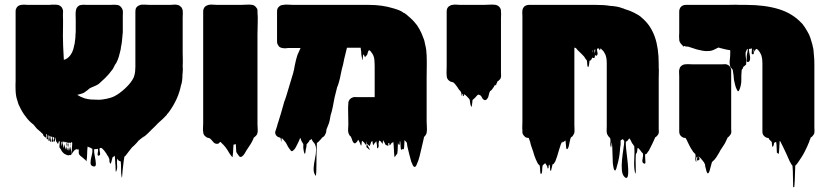

<svg xmlns="http://www.w3.org/2000/svg" viewBox="-20 -592 3556 824"><path d="M764 -308Q765 -298 764.5 -288.5Q764 -279 763 -269Q763 -246 758 -229Q758 -228 757 -227Q751 -196 738 -167.5Q725 -139 707 -114Q705 -111 702.5 -108Q700 -105 697 -102Q697 -102 695 -98Q693 -97 691.5 -95Q690 -93 688 -91L678 -81Q674 -77 669 -73Q664 -69 659 -64Q655 -60 647 -51.5Q639 -43 631 -36Q631 -36 630.5 -36Q630 -36 630 -35L617 -22Q613 -18 608.5 -14Q604 -10 599 -6Q590 1 593 -1.5Q596 -4 599 -7Q602 -10 593 -3L580 7Q579 8 578 9Q577 10 575 11Q572 15 568.5 19Q565 23 561 27Q557 31 554 34Q551 37 547 40Q542 46 535.5 54.5Q529 63 522 72Q524 70 521 73.5Q518 77 518 77Q518 77 517.5 77.5Q517 78 514 80Q511 96 509.5 111Q508 126 506 142Q505 149 504.5 161.5Q504 174 502 168Q499 151 499.5 133.5Q500 116 498 100Q498 100 495 100Q494 99 493 99Q492 99 491 98Q489 96 487 95Q486 93 484.5 90.5Q483 88 483 90Q481 103 482.5 117Q484 131 479 143Q477 148 476.5 142Q476 136 476 126.5Q476 117 475 112Q474 103 474 94Q474 85 472 76L469 79Q469 79 468.5 79Q468 79 468 80Q464 82 463 83Q462 86 459.5 97Q457 108 455 110Q454 111 452.5 109Q451 107 451 106Q449 99 449.5 97Q450 95 449.5 92Q449 89 444 79Q442 77 441 75Q441 74 439 72Q439 72 437 68Q433 63 429.5 57.5Q426 52 421 48Q421 47 418.5 45Q416 43 415 43Q415 43 411.5 43Q408 43 408 44Q406 51 409 62.5Q412 74 404 76Q397 78 399.5 65.5Q402 53 400 46Q401 47 392 48H388Q387 49 385.5 48Q384 47 384 49Q383 61 387 79.5Q391 98 391.5 111.5Q392 125 380 122Q368 119 368.5 105.5Q369 92 373.5 75.5Q378 59 376 46Q376 45 372 45Q368 41 365 41Q364 41 360 39Q356 37 356 37Q354 53 354 68.5Q354 84 351 100Q351 101 349.5 98.5Q348 96 347 95Q346 94 345 93Q344 92 342 91Q339 88 336 85.5Q333 83 329 80Q318 72 318 64.5Q318 57 318 44Q318 45 317.5 46.5Q317 48 317 50Q316 51 315 50Q314 49 312 49Q308 47 304 50Q300 52 297.5 55.5Q295 59 292 62Q291 63 290 66Q289 69 288 67Q287 59 288.5 46Q290 33 290 24Q290 15 284 20Q282 22 281 24Q281 20 276 20Q274 20 272 22Q271 21 268 19Q264 17 264 20Q262 18 260 17Q255 14 255 22Q255 18 252 15H249Q248 18 250 27Q252 36 253 44Q254 39 255 34.5Q256 30 256 26Q257 31 258.5 37.5Q260 44 261 50L264 36Q265 40 266 44.5Q267 49 268 54Q269 50 270 47Q271 44 272 40L276 56Q277 51 278.5 45.5Q280 40 281 36Q283 48 286.5 61Q290 74 280 74Q278 74 277 73Q276 75 272 75Q273 75 268.5 73.5Q264 72 264 72Q266 73 262 71Q258 69 256 68Q254 67 250.5 63Q247 59 248 60Q245 58 242.5 51.5Q240 45 241 48Q234 43 235 34Q236 25 237 15Q236 15 235 14.5Q234 14 233 15Q231 17 231 20Q231 23 229 25Q228 26 225 20Q223 17 221 15V13Q220 12 220 10Q219 8 218.5 4.5Q218 1 217 -2Q215 -2 215 1Q215 2 216 6Q217 10 215 14Q215 16 213 16Q212 16 212 15.5Q212 15 211 15Q210 14 212 0V-1Q212 -4 210 -4Q208 -4 207.5 -0.5Q207 3 208 7Q208 8 208.5 9.5Q209 11 209 12Q209 18 206 17Q204 17 204 15L203 14Q202 11 204 4Q206 -1 204 -5Q204 -5 203.5 -5.5Q203 -6 202 -6Q198 -5 199 1Q200 7 200 12Q201 15 200 16Q200 17 198 17Q195 17 195 10Q196 5 197 -1Q198 -7 194 -9Q192 -9 192 -6Q192 0 193 3Q193 5 193.5 7Q194 9 193 11Q193 13 191 13Q188 13 188 10Q187 6 189 -2Q189 -10 187 -12Q185 -12 185 -10V-3Q187 1 186.5 2.5Q186 4 185 5Q185 6 183 6Q179 5 180.5 -3Q182 -11 181 -15L180 -16Q179 -18 178 -15Q177 -12 178 -13Q178 -12 178.5 -8Q179 -4 177 -3Q177 -2 176 -2Q173 -2 173 -4Q165 -9 165 -15Q164 -17 162 -19Q160 -21 158 -22Q154 -27 148.5 -31Q143 -35 138 -40Q134 -44 131 -48.5Q128 -53 124 -57Q103 -73 90 -92Q82 -102 75.5 -113Q69 -124 64 -135Q61 -140 58.5 -147Q56 -154 54 -162Q48 -179 47 -202Q46 -225 47 -246V-544Q47 -550 48.5 -553Q50 -556 52 -560Q58 -569 71 -571Q74 -571 76.5 -571.5Q79 -572 82 -572Q87 -572 92 -571.5Q97 -571 101 -571H184Q189 -571 193 -571Q197 -571 201 -572Q209 -572 217 -572Q225 -572 232 -570Q239 -567 244 -562Q245 -561 247 -557L250 -549Q251 -544 250.5 -538Q250 -532 250 -527Q251 -505 250.5 -481Q250 -457 250 -437Q250 -424 251 -394Q252 -364 254 -335Q255 -335 255 -336Q257 -336 258 -336.5Q259 -337 260 -337Q264 -339 264 -339Q276 -346 284 -358Q284 -359 284.5 -359Q285 -359 285 -360Q287 -363 289 -366.5Q291 -370 292 -374Q296 -383 297 -391L300 -404Q301 -406 301 -410Q301 -412 301.5 -414Q302 -416 302 -418Q303 -424 303.5 -430Q304 -436 304 -443Q305 -450 305 -456Q305 -462 305 -471V-508Q305 -517 304.5 -528Q304 -539 306 -549Q308 -558 313 -563Q316 -566 318 -567Q323 -571 332 -571Q337 -572 342.5 -571.5Q348 -571 352 -571H452Q454 -571 463.5 -571.5Q473 -572 480 -571Q492 -571 500 -561L504 -555Q508 -548 507.5 -539Q507 -530 507 -522V-462Q507 -458 507 -453.5Q507 -449 506 -444Q505 -430 503.5 -416Q502 -402 499 -389Q499 -384 497 -376Q494 -363 490 -349Q486 -335 479 -322L475 -316Q475 -315 474.5 -315Q474 -315 474 -315Q470 -307 466.5 -300Q463 -293 458 -288Q442 -266 417 -244Q413 -241 410.5 -238Q408 -235 404 -232Q397 -227 388.5 -223.5Q380 -220 371 -216L365 -213Q360 -209 355.5 -205Q351 -201 346 -198Q339 -192 330 -190Q321 -188 312 -185Q312 -185 312.5 -185Q313 -185 313 -184Q326 -176 338 -172Q339 -171 340 -171Q341 -171 341.5 -170.5Q342 -170 343 -170Q357 -166 371 -165Q385 -164 399 -164H409Q413 -165 419 -165L437 -168Q446 -170 454.5 -172.5Q463 -175 471 -179Q493 -190 518.5 -214Q544 -238 554 -260Q555 -262 555 -263.5Q555 -265 556 -266Q559 -276 560 -286Q561 -296 561 -306V-529Q561 -535 561 -541.5Q561 -548 562 -553Q563 -555 564 -557.5Q565 -560 566 -561Q567 -561 567 -562Q573 -568 580 -570Q584 -572 588.5 -572Q593 -572 597 -572H602Q607 -572 613 -571.5Q619 -571 623 -571H710Q718 -571 726 -572Q734 -573 741 -571Q748 -570 752 -566.5Q756 -563 759 -560L762 -554Q764 -550 764 -546Q765 -539 764.5 -531Q764 -523 764 -516V-365Q764 -355 764.5 -340Q765 -325 764 -308ZM245 36Q247 23 247.5 21.5Q248 20 243 15Q243 19 243.5 25Q244 31 245 36ZM264 20Q267 26 264 36Q263 31 263 26.5Q263 22 264 20ZM272 22Q276 27 272 40Q268 26 272 22ZM281 36Q280 28 281 24Q283 28 281 36Z M1085 -59Q1085 -49 1086 -38Q1087 -27 1084 -18Q1084 -17 1083.5 -16.5Q1083 -16 1083 -15Q1082 -15 1080 -11L1074 -5Q1072 -3 1070 -2L1069 -1Q1068 3 1066 7Q1064 11 1062 15Q1057 25 1050.5 34Q1044 43 1038 53Q1034 60 1029.5 67.5Q1025 75 1018 80Q1011 84 1006 78Q1001 72 998 67Q997 65 996 63.5Q995 62 994 60Q993 52 993 43Q993 34 992 26Q991 26 991 26.5Q991 27 990 27Q989 27 988.5 27.5Q988 28 986 28Q985 29 984 28.5Q983 28 982 29Q981 42 980.5 55.5Q980 69 978 82Q977 83 976 81Q975 79 973 78L964 65Q957 52 947 39Q940 30 930 21Q928 17 925 17Q924 18 922 20Q920 22 918 24Q909 27 902 23Q898 21 895 17Q892 13 888 9L882 3Q879 0 870 -1Q866 -3 865 -4Q852 -12 852 -26Q852 -28 851.5 -30.5Q851 -33 851 -35Q851 -43 851.5 -50Q852 -57 852 -64V-528Q852 -536 852 -544.5Q852 -553 857 -560L863 -566Q868 -569 875 -571Q884 -573 894 -572Q904 -571 912 -571H1014Q1026 -571 1038.5 -572Q1051 -573 1063 -571Q1065 -571 1067 -570Q1076 -566 1081 -558Q1085 -554 1085 -548.5Q1085 -543 1085 -540Q1087 -518 1086 -493.5Q1085 -469 1085 -446Z M1811 -71Q1811 -59 1812 -46.5Q1813 -34 1811 -22Q1810 -16 1805 -10Q1803 -8 1802 -6Q1801 -6 1801 -5.5Q1801 -5 1800 -5Q1800 -4 1798 5Q1796 14 1794 22.5Q1792 31 1792 31Q1788 47 1784.5 63Q1781 79 1776 95Q1773 104 1768 115Q1766 122 1761 124Q1758 125 1756.5 123Q1755 121 1753 120Q1751 116 1749 111Q1747 106 1745 102Q1740 85 1736 68.5Q1732 52 1728 35Q1727 31 1727 27Q1727 23 1725 19L1717 10Q1717 9 1716 10Q1715 19 1715 28.5Q1715 38 1713 48Q1712 49 1711 48.5Q1710 48 1709 48Q1706 48 1705 49Q1704 49 1702.5 50.5Q1701 52 1701 51Q1699 41 1699 31.5Q1699 22 1697 12Q1695 16 1695.5 23.5Q1696 31 1692 29Q1689 27 1688.5 24Q1688 21 1688 17Q1687 30 1687 42.5Q1687 55 1685 67Q1685 68 1681 72.5Q1677 77 1677 78Q1676 79 1674.5 81Q1673 83 1673 82Q1671 65 1670.5 49Q1670 33 1668 17Q1664 21 1661 21Q1660 22 1659.5 23.5Q1659 25 1657 27Q1654 32 1652 31Q1651 29 1651 24.5Q1651 20 1648 22Q1645 23 1646.5 29Q1648 35 1645 34Q1641 32 1641.5 31.5Q1642 31 1637 31Q1636 32 1633 26Q1631 22 1629 18Q1627 14 1624 10Q1625 10 1626 11Q1627 12 1626 11L1624 9H1623L1624 10Q1623 14 1623 18Q1623 22 1621 25Q1620 26 1619.5 23Q1619 20 1617 19Q1616 17 1613.5 14.5Q1611 12 1609 11Q1608 12 1607 13Q1606 14 1606 16Q1604 23 1605 31Q1606 39 1601 44Q1598 47 1598 38.5Q1598 30 1597 26Q1596 23 1596 20Q1596 17 1595 14Q1592 17 1589.5 20.5Q1587 24 1585 26Q1584 27 1583 29.5Q1582 32 1581 31Q1580 26 1579.5 21.5Q1579 17 1578 13Q1575 16 1573 17L1570 26Q1569 28 1568 31.5Q1567 35 1565 34Q1554 23 1555 26.5Q1556 30 1561 38.5Q1566 47 1567 50.5Q1568 54 1557 43Q1551 41 1553 32.5Q1555 24 1553 17Q1553 17 1553 16.5Q1553 16 1552 16Q1552 19 1552 22.5Q1552 26 1550 29Q1549 30 1548 27.5Q1547 25 1546 24Q1544 23 1542 19Q1537 14 1534 12Q1532 17 1532 22.5Q1532 28 1530 33Q1529 34 1528 30.5Q1527 27 1526 25Q1526 24 1522 16Q1518 8 1517 8Q1516 8 1515.5 10.5Q1515 13 1513 15Q1510 19 1506 22Q1502 25 1497 20Q1493 15 1491 8Q1489 1 1486 -5Q1485 -6 1484 -7.5Q1483 -9 1481 -10Q1479 -12 1477 -18Q1476 -18 1476 -18.5Q1476 -19 1476 -19Q1473 -29 1474 -38.5Q1475 -48 1475 -58Q1475 -74 1474.5 -89Q1474 -104 1474 -120Q1474 -126 1474 -133.5Q1474 -141 1475 -148V-153Q1479 -169 1494 -174Q1499 -176 1505.5 -175.5Q1512 -175 1518 -175H1588V-305Q1588 -321 1586.5 -337Q1585 -353 1575 -366Q1573 -368 1573 -368Q1572 -371 1569 -373.5Q1566 -376 1564 -377Q1560 -373 1559 -368Q1558 -363 1556 -358Q1553 -352 1549 -351Q1549 -348 1548 -347Q1548 -346 1546.5 -347Q1545 -348 1545 -349Q1544 -351 1544 -352Q1544 -353 1543 -354Q1542 -356 1540 -358Q1540 -359 1539.5 -359Q1539 -359 1539 -359Q1538 -354 1537.5 -349Q1537 -344 1537 -339Q1537 -335 1536 -334Q1535 -334 1535 -338L1532 -350Q1531 -355 1530.5 -360.5Q1530 -366 1530 -372Q1529 -376 1528.5 -379.5Q1528 -383 1528 -387H1469L1457 -338Q1455 -327 1452.5 -315.5Q1450 -304 1447 -295Q1443 -273 1438.5 -254.5Q1434 -236 1430 -225L1427 -218L1416 -174Q1412 -153 1408 -132.5Q1404 -112 1399 -98Q1397 -85 1394.5 -73.5Q1392 -62 1388 -54Q1387 -53 1387 -51.5Q1387 -50 1386 -49Q1385 -46 1384 -43.5Q1383 -41 1382 -39Q1382 -37 1381 -36Q1380 -32 1380 -28Q1380 -24 1378 -20Q1377 -17 1373 -10Q1373 -10 1368 -5Q1368 -5 1367.5 -5Q1367 -5 1367 -4Q1366 -4 1363 -2Q1360 3 1349 14L1344 19Q1340 21 1340 21Q1339 36 1338.5 63.5Q1338 91 1338 119Q1338 147 1336 162Q1336 163 1334 161Q1332 159 1332 158Q1325 147 1326 129Q1327 111 1331.5 90.5Q1336 70 1336.5 51.5Q1337 33 1328 21Q1325 19 1323.5 16Q1322 13 1320 11Q1320 9 1318.5 7.5Q1317 6 1318 7V6Q1318 5 1317.5 4.5Q1317 4 1317 4Q1313 7 1316 6.5Q1319 6 1312 8Q1311 9 1309 9Q1309 11 1308 12Q1307 13 1306 15Q1305 17 1303 19Q1297 26 1296 27Q1295 28 1295.5 32Q1296 36 1292 51Q1291 55 1291 60Q1291 65 1288 68Q1287 69 1286 65Q1285 61 1284 58Q1281 43 1281.5 37.5Q1282 32 1282 28.5Q1282 25 1276 17Q1275 16 1275 15Q1275 14 1274 13Q1273 12 1273 11Q1273 10 1272 9Q1272 7 1271 5Q1271 2 1269 1Q1267 1 1266.5 3.5Q1266 6 1265 8Q1263 11 1261 17Q1257 24 1253.5 32Q1250 40 1245 47Q1244 48 1242.5 50Q1241 52 1239 53Q1235 57 1233 57Q1229 57 1227 53Q1225 49 1223 48Q1216 39 1210 26Q1208 22 1205.5 18.5Q1203 15 1200 12Q1199 10 1192 3L1189 0Q1186 22 1187 22Q1188 22 1184 0Q1183 -1 1181 -1.5Q1179 -2 1177 -3Q1174 -3 1172 -5Q1165 -9 1162 -17Q1161 -19 1161 -22V-23Q1161 -27 1162.5 -30.5Q1164 -34 1165 -38Q1167 -44 1169 -50Q1171 -56 1172 -62Q1173 -63 1173 -64Q1180 -86 1186.5 -108Q1193 -130 1199 -152Q1201 -160 1203 -163Q1204 -168 1205.5 -171Q1207 -174 1208 -178L1239 -281Q1239 -283 1239.5 -285Q1240 -287 1241 -289Q1245 -312 1250 -333.5Q1255 -355 1262 -368Q1264 -373 1266 -377.5Q1268 -382 1270 -386H1224Q1220 -386 1216 -386Q1212 -386 1208 -385H1198Q1195 -386 1192 -386Q1189 -386 1187 -387Q1177 -390 1174 -398Q1170 -403 1169.5 -407.5Q1169 -412 1169 -416V-544Q1169 -549 1170 -552Q1172 -558 1174 -560Q1176 -562 1176 -562Q1184 -571 1196 -571Q1204 -573 1217 -572Q1230 -571 1240 -571H1564Q1621 -571 1669 -556Q1683 -552 1694 -547.5Q1705 -543 1712 -537Q1716 -536 1719 -533.5Q1722 -531 1725 -529Q1729 -525 1733 -522Q1737 -519 1741 -515Q1750 -507 1758 -498Q1771 -484 1780 -467Q1789 -451 1795 -434Q1795 -433 1795.5 -432.5Q1796 -432 1796 -431Q1802 -419 1805 -399Q1810 -382 1811 -355Q1812 -328 1811.5 -302.5Q1811 -277 1811 -263Z M2004 -134Q2003 -133 2001.5 -135.5Q2000 -138 2000 -140Q1998 -146 1997.5 -152.5Q1997 -159 1995 -166Q1996 -165 1990.5 -171Q1985 -177 1983 -179Q1981 -181 1978 -183.5Q1975 -186 1975 -186L1973 -188Q1972 -187 1971.5 -183Q1971 -179 1969 -179Q1967 -180 1967.5 -184Q1968 -188 1966 -189Q1964 -190 1964 -185Q1964 -180 1962 -181Q1960 -184 1960.5 -188Q1961 -192 1956 -201L1950 -207Q1946 -213 1943 -218Q1939 -223 1935 -228.5Q1931 -234 1926 -238Q1924 -239 1920.5 -240Q1917 -241 1915 -241Q1913 -242 1911 -243.5Q1909 -245 1907 -246Q1897 -254 1897 -268Q1896 -278 1896.5 -288Q1897 -298 1897 -307V-544Q1897 -549 1898 -552Q1900 -558 1902 -560Q1903 -562 1904.5 -563Q1906 -564 1907 -565Q1910 -567 1914 -569Q1918 -571 1922 -571Q1930 -573 1939.5 -572Q1949 -571 1956 -571H2055Q2068 -571 2081.5 -572Q2095 -573 2108 -571Q2124 -567 2129 -552Q2130 -549 2130 -541Q2131 -535 2130.5 -528.5Q2130 -522 2130 -515V-279Q2130 -275 2130.5 -269Q2131 -263 2129 -258Q2128 -254 2126.5 -252.5Q2125 -251 2123 -249Q2122 -248 2121 -247Q2120 -246 2119 -245Q2119 -245 2118.5 -244.5Q2118 -244 2117 -244Q2117 -244 2116.5 -243.5Q2116 -243 2115 -243Q2114 -241 2113.5 -238.5Q2113 -236 2111 -234Q2110 -232 2109.5 -228.5Q2109 -225 2107 -226Q2105 -226 2105 -229Q2102 -224 2099.5 -219.5Q2097 -215 2093 -210Q2091 -207 2087 -203Q2086 -202 2084 -202Q2084 -201 2083.5 -201Q2083 -201 2083 -201Q2079 -192 2077 -181.5Q2075 -171 2067 -164Q2061 -160 2055 -165Q2051 -167 2047 -176Q2043 -185 2032 -186Q2030 -185 2027 -182Q2024 -178 2021.5 -175.5Q2019 -173 2015 -169Q2011 -165 2008 -163Q2007 -156 2006.5 -149Q2006 -142 2004 -134Z M2666 16Q2665 25 2667 45Q2669 65 2672 89Q2675 113 2676 133.5Q2677 154 2674 165Q2671 176 2662 169Q2651 160 2649 139.5Q2647 119 2649.5 94Q2652 69 2655.5 46.5Q2659 24 2659 13L2653 5Q2649 7 2646 9Q2645 9 2644 10Q2643 17 2643.5 23.5Q2644 30 2642 37Q2640 59 2639 69Q2638 79 2633 102L2627 124Q2626 128 2625 131.5Q2624 135 2622 138Q2622 139 2620.5 139.5Q2619 140 2618 139Q2614 136 2612 122.5Q2610 109 2610 108Q2609 86 2608.5 63.5Q2608 41 2606 19Q2606 16 2605 22.5Q2604 29 2603.5 36Q2603 43 2602 40Q2598 31 2599.5 21Q2601 11 2599 2Q2598 0 2596 -2Q2594 -4 2592 -6Q2590 -8 2588 -12L2585 -18Q2583 -26 2583.5 -34.5Q2584 -43 2584 -50V-321Q2584 -346 2577 -360Q2577 -361 2574 -365Q2573 -369 2569 -373L2558 -384H2557Q2557 -384 2557 -383Q2557 -382 2556 -381Q2556 -376 2554 -377Q2552 -377 2552 -380Q2552 -383 2550 -384Q2550 -384 2545 -384Q2544 -384 2543 -383Q2541 -378 2543 -372Q2544 -368 2544.5 -365Q2545 -362 2544 -358Q2544 -357 2543 -356Q2543 -353 2539 -353Q2536 -353 2534 -356Q2534 -356 2533 -358Q2534 -355 2533 -351Q2533 -349 2532 -345.5Q2531 -342 2526 -343Q2524 -343 2523 -344Q2523 -344 2522.5 -344.5Q2522 -345 2522 -346Q2520 -342 2520 -341Q2517 -333 2510 -331Q2509 -325 2508.5 -318.5Q2508 -312 2506 -306Q2506 -305 2504 -305Q2502 -305 2502 -306Q2500 -313 2500 -320Q2500 -327 2498 -334L2494 -338Q2494 -339 2492 -341Q2492 -341 2492 -341.5Q2492 -342 2491 -342Q2490 -344 2489 -346Q2488 -348 2487 -349Q2482 -355 2475 -361.5Q2468 -368 2459 -377Q2458 -378 2454 -383Q2450 -388 2451 -387Q2450 -386 2449 -386Q2442 -388 2444 -391Q2446 -394 2450.5 -396Q2455 -398 2455.5 -396.5Q2456 -395 2446 -388H2445V-55Q2445 -52 2445.5 -41Q2446 -30 2445 -22Q2443 -16 2441 -14Q2441 -14 2437 -7Q2436 -6 2435 -6Q2432 -3 2430 -2Q2427 5 2425.5 14Q2424 23 2422 31Q2421 34 2420.5 37Q2420 40 2418 43Q2416 48 2414 48Q2410 48 2410 43Q2409 35 2408.5 26.5Q2408 18 2407 11L2398 17Q2395 20 2394 20Q2393 18 2393 15L2387 27Q2383 39 2379 52Q2375 65 2371 79Q2368 89 2363 101Q2361 105 2359 107Q2357 111 2355 112Q2351 114 2351 114Q2350 118 2349.5 122Q2349 126 2347 131Q2346 133 2345.5 138.5Q2345 144 2343 141Q2340 136 2340.5 129.5Q2341 123 2339 118Q2339 116 2337.5 115Q2336 114 2336 115Q2334 119 2334.5 124Q2335 129 2332 131Q2330 132 2329.5 127.5Q2329 123 2328 121L2323 113Q2322 112 2321.5 110.5Q2321 109 2319 109Q2319 109 2318.5 109Q2318 109 2318 110Q2316 111 2314 113Q2312 115 2310 117Q2309 117 2309 117.5Q2309 118 2309 118Q2307 126 2307 135Q2307 144 2305 152Q2304 153 2302 154Q2300 155 2300 154Q2298 145 2298 136Q2298 127 2296 118Q2293 116 2290 112L2289 111L2284 102Q2284 101 2283.5 100.5Q2283 100 2283 99L2280 93Q2273 77 2268 58L2260 35Q2259 33 2258.5 30Q2258 27 2257 25Q2256 18 2253.5 12Q2251 6 2249 0L2240 -1L2234 -4L2230 -8Q2223 -15 2222 -23V-32Q2221 -42 2221.5 -52Q2222 -62 2222 -70V-524Q2222 -529 2221.5 -534.5Q2221 -540 2222 -545Q2222 -550 2223 -552Q2225 -558 2227 -560Q2230 -566 2239 -569Q2241 -570 2243.5 -570.5Q2246 -571 2250 -571H2483Q2504 -571 2539 -571Q2574 -571 2597 -567Q2614 -566 2627.5 -563.5Q2641 -561 2650 -557Q2656 -556 2661 -553Q2675 -549 2688 -543.5Q2701 -538 2713 -531Q2721 -527 2728 -521.5Q2735 -516 2741 -510Q2774 -480 2790.5 -433Q2807 -386 2807 -317V-301Q2808 -293 2807.5 -280.5Q2807 -268 2807 -257V-39Q2807 -34 2807.5 -28.5Q2808 -23 2806 -18Q2806 -17 2805.5 -17Q2805 -17 2805 -16Q2804 -13 2797 -6L2796 -5Q2794 -3 2792 -3Q2792 -2 2791.5 -2Q2791 -2 2791 -1Q2790 0 2790 2Q2790 4 2788 6Q2787 10 2784.5 14.5Q2782 19 2780 24L2765 54Q2761 60 2759 62Q2755 70 2749 70Q2748 76 2749 86.5Q2750 97 2750 104.5Q2750 112 2744 110Q2734 106 2737.5 91.5Q2741 77 2739 66Q2735 63 2733 60Q2731 58 2730 56Q2728 54 2727 52L2721 45Q2721 45 2720.5 45Q2720 45 2720 44Q2719 44 2718.5 43.5Q2718 43 2717 43Q2715 47 2715 52.5Q2715 58 2713 63Q2712 65 2710.5 67Q2709 69 2709 71Q2708 80 2708 96.5Q2708 113 2708.5 128Q2709 143 2708 150Q2707 157 2705 148Q2700 125 2702 91Q2704 57 2702 35Q2698 31 2697 28Q2692 23 2689 15L2686 9Q2681 2 2681.5 1Q2682 0 2682 1Q2681 3 2679 4Q2679 4 2677.5 6Q2676 8 2675 9Q2675 10 2674 10Q2674 11 2672.5 12.5Q2671 14 2671 14H2670Q2668 16 2666 16ZM2532 -368Q2533 -363 2533 -362Q2533 -368 2534 -372Q2535 -376 2535 -380Q2531 -378 2531 -378Q2531 -376 2531 -373Q2531 -370 2532 -368ZM2523 -367Q2526 -375 2524.5 -375Q2523 -375 2523 -375Z M3473 -17Q3473 -15 3471 -13Q3471 -13 3471 -12.5Q3471 -12 3470 -12Q3470 -11 3468 -9Q3466 -6 3460 -2H3459Q3458 0 3458 2.5Q3458 5 3456 7Q3456 8 3455.5 8Q3455 8 3455 9Q3454 10 3454 12Q3454 14 3453 16Q3449 26 3444.5 36Q3440 46 3435 56Q3427 72 3419 84L3409 99Q3406 103 3402 109Q3398 115 3393 119Q3392 141 3391.5 163.5Q3391 186 3389 209Q3389 210 3387 211Q3385 212 3384 211Q3383 188 3383 164.5Q3383 141 3381 119Q3377 115 3374 109Q3371 103 3369 100Q3362 84 3355 68.5Q3348 53 3340 37Q3338 32 3335 27Q3332 22 3330 17Q3330 16 3329.5 16Q3329 16 3329 15Q3326 12 3326 14Q3325 27 3324.5 41Q3324 55 3322 69Q3322 68 3318 66Q3317 65 3316 64.5Q3315 64 3314 63Q3313 52 3313 40Q3313 28 3311 17Q3310 17 3309.5 17.5Q3309 18 3308 18Q3306 20 3303 20Q3301 24 3301 27.5Q3301 31 3299 34Q3296 40 3295 38Q3293 33 3293 27Q3293 21 3292 17L3283 8Q3281 7 3280.5 5Q3280 3 3279 1Q3278 0 3275 0L3270 -1Q3266 -3 3263 -5Q3252 -13 3252 -26V-321Q3252 -340 3248 -353Q3247 -355 3246 -357.5Q3245 -360 3244 -362Q3243 -364 3241.5 -366.5Q3240 -369 3238 -372Q3234 -378 3228 -382Q3225 -382 3223 -380Q3218 -373 3218 -368Q3218 -373 3216.5 -376Q3215 -379 3214 -381V-377Q3214 -375 3215 -369Q3216 -363 3214 -360Q3213 -359 3211 -359Q3208 -359 3208 -360Q3206 -361 3206 -364Q3206 -366 3206.5 -372Q3207 -378 3207 -382V-384Q3207 -384 3205.5 -384Q3204 -384 3202 -383Q3203 -383 3200 -382.5Q3197 -382 3195 -382Q3194 -382 3194 -379Q3194 -377 3194.5 -374Q3195 -371 3195 -370Q3196 -362 3198 -354.5Q3200 -347 3199 -339Q3199 -332 3195 -328Q3193 -326 3190 -326Q3184 -325 3184 -334Q3184 -343 3185 -354L3188 -370Q3188 -372 3189 -374V-380Q3189 -384 3186 -381Q3184 -378 3182 -372Q3181 -371 3181 -369.5Q3181 -368 3180 -367Q3179 -355 3181.5 -341Q3184 -327 3182 -315Q3182 -315 3177.5 -311Q3173 -307 3170 -305L3167 -297Q3166 -296 3164.5 -294Q3163 -292 3163 -290Q3161 -268 3161.5 -249.5Q3162 -231 3155 -211Q3153 -205 3151 -202Q3148 -199 3146 -201.5Q3144 -204 3143 -206Q3138 -215 3135 -227Q3132 -239 3130 -249Q3129 -260 3128 -270Q3127 -280 3125 -290Q3125 -293 3121 -297Q3117 -301 3115 -304Q3115 -304 3114.5 -304.5Q3114 -305 3114 -306Q3112 -313 3111.5 -320.5Q3111 -328 3112 -335Q3113 -343 3113.5 -350.5Q3114 -358 3114 -368Q3114 -369 3114 -372.5Q3114 -376 3113 -377H3110Q3106 -378 3102 -378.5Q3098 -379 3094 -380Q3088 -381 3082 -383Q3076 -385 3070 -386Q3069 -387 3067 -387Q3065 -387 3063 -388Q3056 -385 3049 -381Q3042 -377 3034 -375Q3032 -374 3028 -374Q3027 -373 3026 -373H3020Q3007 -372 2994.5 -374.5Q2982 -377 2970 -380L2933 -392Q2930 -392 2927 -392Q2924 -392 2921 -393Q2919 -395 2917 -395Q2914 -392 2913 -392Q2912 -392 2911.5 -393.5Q2911 -395 2910 -396Q2907 -400 2903 -403Q2900 -407 2898 -411Q2898 -411 2896 -415Q2895 -418 2895 -421Q2895 -424 2895 -427Q2894 -433 2894.5 -439.5Q2895 -446 2895 -451V-544Q2895 -552 2900 -560L2906 -566L2912 -569Q2915 -570 2917 -570.5Q2919 -571 2924 -571H3096Q3110 -571 3125 -571.5Q3140 -572 3155 -571H3183Q3262 -571 3321.5 -553Q3381 -535 3420 -493Q3421 -492 3422 -491Q3423 -490 3424 -489Q3435 -475 3445 -457Q3453 -444 3458 -429Q3463 -414 3467 -399Q3467 -395 3469 -389Q3471 -382 3471.5 -373.5Q3472 -365 3473 -356Q3474 -347 3474.5 -337.5Q3475 -328 3475 -317V-47Q3475 -40 3475.5 -32.5Q3476 -25 3474 -18Q3474 -18 3474 -17.5Q3474 -17 3473 -17ZM3020 151Q3018 153 3016 151Q3014 149 3012 143L3008 127Q3005 118 3006.5 118Q3008 118 3001 104L2998 101Q2998 100 2997.5 100Q2997 100 2997 99Q2995 97 2992.5 94Q2990 91 2988 88L2981 82Q2975 77 2977.5 80Q2980 83 2982 88.5Q2984 94 2974 97Q2970 98 2972 88.5Q2974 79 2971 81Q2967 84 2968 95Q2969 106 2967 102Q2963 94 2964.5 85Q2966 76 2964 69L2957 62Q2954 59 2952 55Q2945 45 2940 35Q2935 25 2930 15Q2929 14 2929 12.5Q2929 11 2928 10L2922 0L2913 -1Q2911 -2 2909.5 -3Q2908 -4 2906 -5Q2895 -13 2895 -27V-263Q2895 -270 2894.5 -278Q2894 -286 2895 -293L2897 -298Q2897 -302 2900 -305Q2902 -307 2903 -308Q2904 -309 2905 -310Q2913 -316 2922 -316Q2929 -317 2936.5 -316.5Q2944 -316 2950 -316H3079Q3084 -316 3089.5 -316.5Q3095 -317 3100 -315Q3109 -312 3113 -305Q3118 -298 3118 -289V-39Q3118 -34 3118.5 -28.5Q3119 -23 3117 -18L3114 -13Q3114 -13 3114 -12.5Q3114 -12 3113 -12Q3113 -11 3111 -9L3106 -4Q3105 -3 3104.5 -3Q3104 -3 3103 -2L3095 15Q3095 15 3093 19L3090 25L3075 48Q3073 52 3071 54Q3070 56 3069 58Q3068 60 3067 62Q3061 72 3054.5 82.5Q3048 93 3036 103Q3035 104 3032 116.5Q3029 129 3028 131Q3028 132 3025.5 140.5Q3023 149 3020 151Z"/></svg>

Font: Rubik Wet Paint
Style: Regular
Weight: 400
Designer: Hubert and Fischer, NaN
Foundry: Hubert and Fischer, NaN
Version: Version 2.200